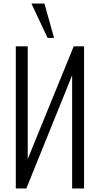

<svg xmlns="http://www.w3.org/2000/svg" viewBox="-20 -1074 569 1094"><path d="M70 0V-810H138V-168L400 -810H459V0H391V-645L130 0ZM251 -858 159 -1054H233L288 -858Z"/></svg>

Font: Oswald Light
Style: Regular
Weight: 300
Designer: Vernon Adams
Foundry: Vernon Adams
Version: Version 4.103;gftools[0.9.33.dev8+g029e19f]